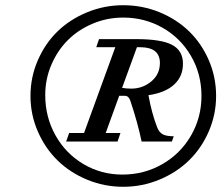

<svg xmlns="http://www.w3.org/2000/svg" viewBox="-20 -737 857 744"><path d="M98.1 -365.2Q98.1 -438 126.5 -503.2Q154.8 -568.4 202.6 -615Q250.5 -661.6 317.1 -689.2Q383.8 -716.8 457.5 -716.8Q531.7 -716.8 598.4 -689.5Q665 -662.1 713.1 -615.2Q761.2 -568.4 789.3 -503.2Q817.4 -438 817.4 -365.2Q817.4 -293.5 789.1 -228Q760.7 -162.6 712.6 -115.7Q664.6 -68.8 597.9 -41Q531.2 -13.2 457.5 -13.2Q383.8 -13.2 317.4 -40.8Q251 -68.4 202.9 -115.5Q154.8 -162.6 126.5 -227.8Q98.1 -293 98.1 -365.2ZM454.1 -60.5Q538.1 -60.5 608.4 -100.6Q678.7 -140.6 719.7 -210.9Q760.7 -281.2 760.7 -365.2Q760.7 -450.2 720.2 -520Q679.7 -589.8 610.1 -629.4Q540.5 -668.9 457.5 -668.9Q395.5 -668.9 339.6 -645.5Q283.7 -622.1 243.4 -582Q203.1 -542 179.2 -486.3Q155.3 -430.7 155.3 -368.7Q155.3 -283.7 194.8 -212.9Q234.4 -142.1 303.2 -101.3Q372.1 -60.5 454.1 -60.5ZM236.3 -188.5 248 -221.7H305.7L426.8 -554.2H353L363.8 -585.4H507.8Q605.5 -585.4 647.2 -563Q689 -540.5 689 -490.2Q689 -440.4 654.3 -408.9Q619.6 -377.4 555.2 -368.2Q567.9 -298.3 588.9 -243.7Q596.7 -224.1 610.6 -216.6Q624.5 -209 653.3 -209L646 -188.5H528.8Q513.2 -262.7 484.9 -347.2Q478.5 -365.7 463.9 -365.7H441.9L389.6 -221.7H446.8L435.5 -188.5ZM518.6 -554.2H510.7L453.1 -396.5Q471.2 -393.6 488.8 -393.6Q532.7 -393.6 566.2 -421.4Q599.6 -449.2 599.6 -493.2Q599.6 -522.9 580.8 -538.6Q562 -554.2 518.6 -554.2Z"/></svg>

Font: Elstob 8pt
Style: Bold Italic
Weight: 700
Italic angle: -20°
Designer: Peter S. Baker
Version: Version 1.015